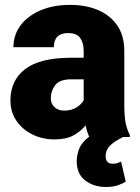

<svg xmlns="http://www.w3.org/2000/svg" viewBox="-20 -558 571 782"><path d="M492.2 182.1Q480 189.5 460.4 196.5Q440.9 203.6 411.1 203.6Q361.8 203.6 327.1 177Q292.5 150.4 292.5 99.1Q292.5 72.3 303 46.6Q313.5 21 343.3 -1.5Q334 -20.5 328.6 -47.4Q309.6 -23.4 279.5 -6.8Q249.5 9.8 201.7 9.8Q152.8 9.8 112.1 -10.3Q71.3 -30.3 46.9 -66.2Q22.5 -102.1 22.5 -148.9Q22.5 -230.5 82.5 -276.6Q142.6 -322.8 270 -322.8H320.8V-350.6Q320.8 -383.8 306.4 -403.6Q292 -423.3 257.8 -423.3Q199.2 -423.3 199.2 -365.7H34.7Q34.7 -415 63.2 -453.9Q91.8 -492.7 144 -515.4Q196.3 -538.1 266.6 -538.1Q329.6 -538.1 379.2 -517.1Q428.7 -496.1 457.5 -454.3Q486.3 -412.6 486.3 -349.6V-133.3Q486.3 -81.5 492.2 -54.9Q498 -28.3 508.8 -8.3V0H481.4Q442.4 19.5 426.3 36.9Q410.2 54.2 410.2 78.6Q410.2 91.3 416.7 100.1Q423.3 108.9 439.5 108.9Q452.1 108.9 459.5 106Q466.8 103 473.1 100.1ZM240.7 -107.4Q271 -107.4 291.5 -120.4Q312 -133.3 320.8 -149.4V-234.9H269Q223.1 -234.9 205.1 -211.4Q187 -188 187 -157.7Q187 -135.3 202.4 -121.3Q217.8 -107.4 240.7 -107.4Z"/></svg>

Font: Vazirmatn RD UI FD Black
Style: Regular
Weight: 900
Designer: Saber Rastikerdar
Foundry: Saber Rastikerdar
Version: Version 33.003